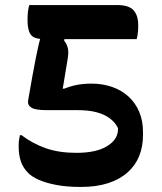

<svg xmlns="http://www.w3.org/2000/svg" viewBox="-20 -720 640 760"><path d="M96 -700Q99 -700 116 -700Q133 -700 160 -700Q187 -700 219 -700Q251 -700 285.5 -700Q320 -700 351 -700Q382 -700 406 -700Q430 -700 444 -700Q490 -700 508.5 -679.5Q527 -659 527 -622Q527 -616 527 -610Q527 -604 526.5 -597.5Q526 -591 525 -585Q524 -579 523 -573.5Q522 -568 521 -565Q518 -565 493.5 -565Q469 -565 432.5 -565Q396 -565 354 -565Q312 -565 272 -565Q232 -565 201.5 -565Q171 -565 159 -565Q134 -565 118.5 -570.5Q103 -576 96 -593.5Q89 -611 89 -643Q89 -662 91 -676.5Q93 -691 96 -700ZM155 -614H241L234 -559Q246 -544 249 -527Q252 -510 248 -488Q244 -464 240 -439.5Q236 -415 232 -391Q228 -367 224 -344L199 -369H264L205 -356Q242 -374 273 -381.5Q304 -389 342 -389Q386 -389 423.5 -376Q461 -363 488.5 -338Q516 -313 531 -277.5Q546 -242 546 -198V-184Q546 -140 531 -102.5Q516 -65 485 -37.5Q454 -10 408 5Q362 20 300 20Q244 20 202.5 12Q161 4 133 -8.5Q105 -21 90 -37Q71 -56 62.5 -81.5Q54 -107 54 -137Q54 -143 54 -148.5Q54 -154 54.5 -159.5Q55 -165 56 -169.5Q57 -174 57.5 -178Q58 -182 59 -185H65Q110 -151 162 -133Q214 -115 282 -115Q361 -115 404 -141.5Q447 -168 447 -208V-213Q436 -236 414 -252Q392 -268 361 -276Q330 -284 288 -284Q267 -284 252 -284Q237 -284 220 -284H165Q121 -284 105 -293.5Q89 -303 91 -321Q101 -379 108.5 -420Q116 -461 122 -491.5Q128 -522 133 -543Q138 -564 143.5 -581Q149 -598 155 -614Z"/></svg>

Font: Recursive Monospace Casual
Style: Bold
Weight: 700
Version: Version 1.047